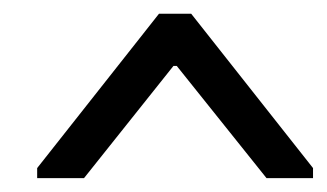

<svg xmlns="http://www.w3.org/2000/svg" viewBox="-20 -772 477 280"><path d="M211.9 -752H258.8L436.5 -526.9V-512.2H368.7L237.8 -675.8H232.9L102.5 -512.2H34.2V-526.9Z"/></svg>

Font: Noticia Text
Style: Italic
Weight: 400
Italic angle: -8°
Designer: JM Sole
Foundry: JM Sole
Version: Version 1.003